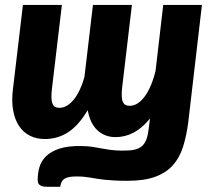

<svg xmlns="http://www.w3.org/2000/svg" viewBox="-20 -538 838 754"><path d="M773 -518.5 719.5 -59.5Q712.5 -5 699 38Q685.5 81 659 110.8Q632.5 140.5 589.5 156.2Q546.5 172 481 172Q451 172 429 170.8Q407 169.5 390.2 167.8Q373.5 166 360.2 163.8Q347 161.5 335 159.5Q323 157.5 310.2 156.2Q297.5 155 282 155Q249.5 154.5 234.5 163.2Q219.5 172 216.5 195.5H164.5Q151.5 195.5 144.2 192.8Q137 190 133.2 186Q129.5 182 128.8 177Q128 172 128 167.5Q128 142 135 118Q142 94 161.2 75.2Q180.5 56.5 214 45.5Q247.5 34.5 300.5 35.5Q326.5 36 344.2 38.8Q362 41.5 378.2 44.8Q394.5 48 412.8 50.5Q431 53 458 53.5Q487 54 506 50.2Q525 46.5 537 36.2Q549 26 555.2 8.5Q561.5 -9 564.5 -36L569 -72.5Q538.5 -35 504.8 -17.2Q471 0.5 434 0.5Q391.5 0.5 362.5 -26.5Q333.5 -53.5 324.5 -105.5Q290 -47 248.8 -19.5Q207.5 8 156 8Q123.5 8 97.5 -5Q71.5 -18 54.8 -43.2Q38 -68.5 31.5 -105.2Q25 -142 31 -189.5L70 -518.5H223L184 -189.5Q181.5 -168.5 182 -154Q182.5 -139.5 186.2 -130.8Q190 -122 196.5 -118.2Q203 -114.5 213 -114.5Q228.5 -114.5 242.8 -123Q257 -131.5 269.8 -147Q282.5 -162.5 293 -184.8Q303.5 -207 311.5 -235L345 -518.5H498L460 -197Q457.5 -176 458 -161.5Q458.5 -147 462.2 -138.5Q466 -130 472.5 -126.2Q479 -122.5 489 -122.5Q505.5 -122.5 520.8 -132.2Q536 -142 549 -160Q562 -178 572.8 -203.5Q583.5 -229 591 -260.5L621 -518.5Z"/></svg>

Font: Lato ExtraBold
Style: Italic
Weight: 800
Italic angle: -7°
Designer: Lukasz Dziedzic with Adam Twardoch and Botio Nikoltchev
Foundry: tyPoland Lukasz Dziedzic
Version: Version 2.015; 2015-08-06; http://www.latofonts.com/